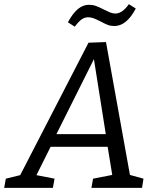

<svg xmlns="http://www.w3.org/2000/svg" viewBox="-56 -902 751 922"><path d="M453 -700 568 -62 633 -44 626 0H383L391 -44L483 -62L461 -197H187L119 -61L206 -44L198 0H-36L-28 -44L41 -61L369 -697ZM452 -258 395 -618 215 -258ZM270 -795Q294 -839 318.5 -859Q343 -879 371 -879Q389 -879 404.5 -873.5Q420 -868 443 -856Q461 -847 473.5 -842Q486 -837 498 -837Q531 -837 563 -882L596 -861Q552 -777 493 -777Q476 -777 461.5 -782.5Q447 -788 427 -799Q405 -810 393 -814.5Q381 -819 367 -819Q350 -819 335.5 -808.5Q321 -798 303 -774Z"/></svg>

Font: Bitter Pro
Style: Italic
Weight: 400
Italic angle: -9°
Designer: Sol Matas, and Bitter project Authors
Foundry: Sol Matas
Version: Version 1.010